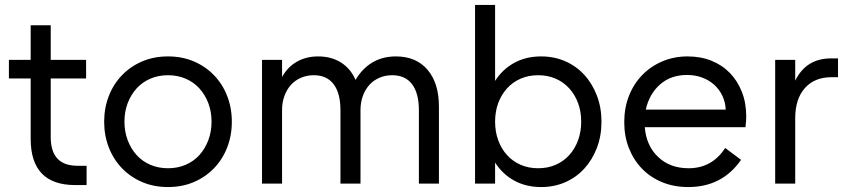

<svg xmlns="http://www.w3.org/2000/svg" viewBox="-20 -742 3429 776"><path d="M16 -500H104V-640H185V-500H328V-425H185V-188Q185 -72 293 -72H330V6H284Q104 6 104 -181V-425H16Z M659 14Q602 14 555 -6Q508 -26 473.5 -61.5Q439 -97 420 -145.5Q401 -194 401 -250Q401 -306 420 -354.5Q439 -403 473.5 -438.5Q508 -474 555 -494Q602 -514 659 -514Q716 -514 763 -494Q810 -474 844.5 -438.5Q879 -403 898 -354.5Q917 -306 917 -250Q917 -194 898 -145.5Q879 -97 844.5 -61.5Q810 -26 763 -6Q716 14 659 14ZM659 -62Q698 -62 730.5 -76Q763 -90 786 -115.5Q809 -141 822 -175.5Q835 -210 835 -250Q835 -291 822 -325Q809 -359 786 -384.5Q763 -410 730.5 -424Q698 -438 659 -438Q620 -438 587.5 -424Q555 -410 532 -384.5Q509 -359 496 -325Q483 -291 483 -250Q483 -210 496 -175.5Q509 -141 532 -115.5Q555 -90 587.5 -76Q620 -62 659 -62Z M1356 -297Q1356 -365 1328.5 -401.5Q1301 -438 1248 -438Q1220 -438 1196 -427.5Q1172 -417 1155.5 -398.5Q1139 -380 1129.5 -354Q1120 -328 1120 -297V0H1039V-500H1120V-431Q1143 -472 1180.5 -493Q1218 -514 1266 -514Q1319 -514 1358 -489.5Q1397 -465 1417 -419Q1444 -465 1485 -489.5Q1526 -514 1580 -514Q1662 -514 1708 -460Q1754 -406 1754 -311V0H1673V-297Q1673 -365 1645.5 -401.5Q1618 -438 1565 -438Q1537 -438 1513 -427.5Q1489 -417 1472.5 -398.5Q1456 -380 1446.5 -354Q1437 -328 1437 -297V0H1356Z M1900 -722H1981V-415Q2011 -462 2058.5 -488Q2106 -514 2167 -514Q2220 -514 2264.5 -494.5Q2309 -475 2341.5 -439.5Q2374 -404 2392.5 -355.5Q2411 -307 2411 -250Q2411 -193 2392.5 -144.5Q2374 -96 2341.5 -60.5Q2309 -25 2264.5 -5.5Q2220 14 2167 14Q2106 14 2058.5 -12Q2011 -38 1981 -85V0H1900ZM2155 -62Q2194 -62 2226 -76Q2258 -90 2281 -115.5Q2304 -141 2316.5 -175.5Q2329 -210 2329 -250Q2329 -291 2316.5 -325Q2304 -359 2281 -384.5Q2258 -410 2226 -424Q2194 -438 2155 -438Q2116 -438 2084 -424Q2052 -410 2029 -384.5Q2006 -359 1993.5 -325Q1981 -291 1981 -250Q1981 -210 1993.5 -175.5Q2006 -141 2029 -115.5Q2052 -90 2084 -76Q2116 -62 2155 -62Z M2762 14Q2704 14 2656.5 -5.5Q2609 -25 2575 -60Q2541 -95 2522 -143Q2503 -191 2503 -248Q2503 -306 2522 -354.5Q2541 -403 2575.5 -438.5Q2610 -474 2657 -494Q2704 -514 2759 -514Q2812 -514 2855.5 -496.5Q2899 -479 2930 -447Q2961 -415 2978.5 -370.5Q2996 -326 2996 -272Q2996 -251 2993 -228H2586Q2592 -153 2640 -107.5Q2688 -62 2763 -62Q2858 -62 2911 -144L2975 -96Q2899 14 2762 14ZM2757 -439Q2691 -439 2647.5 -400.5Q2604 -362 2590 -299H2913Q2912 -329 2899.5 -355Q2887 -381 2866.5 -399.5Q2846 -418 2818 -428.5Q2790 -439 2757 -439Z M3113 -500H3194V-416Q3238 -506 3339 -506H3367V-430H3341Q3272 -430 3233 -386Q3194 -342 3194 -264V0H3113Z"/></svg>

Font: NT Somic
Style: Regular
Weight: 400
Designer: Ravid Balaliev — lead type designer, mastering
Michael Voronin — secret advisor, marketing
Ivan Kovalenko — best boy
Foundry: NT Type
Version: Version 0.7